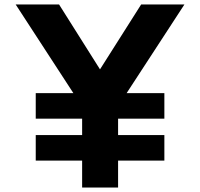

<svg xmlns="http://www.w3.org/2000/svg" viewBox="-20 -845 902 865"><path d="M512 0V-121.5H720.5V-236.5H512V-310.5H720.5V-425.5H550.5L811 -825H616L430.5 -532.5L246 -825H50.5L310.5 -425.5H141V-310.5H350V-236.5H141V-121.5H350V0Z"/></svg>

Font: Spartan
Style: Bold
Weight: 700
Designer: Matt Bailey, Mirko Velimirovic
Foundry: Matt Bailey
Version: Version 1.003